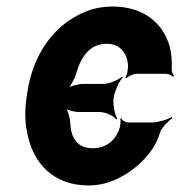

<svg xmlns="http://www.w3.org/2000/svg" viewBox="-20 -558 553 588"><path d="M222 -215H285C302 -215 329 -203 336 -192L339 -195C332 -206 325 -238 328 -258C331 -278 345 -310 356 -321L354 -324C343 -313 314 -301 297 -301H235C220 -301 193 -294 182 -286L185 -282C195 -291 209 -317 214 -335C229 -386 256 -424 307 -424C345 -424 369 -398 372 -359C373 -349 369 -326 364 -320L367 -318C372 -324 388 -332 398 -332H487C495 -332 506 -327 510 -323L513 -326C510 -330 505 -339 506 -347C507 -372 505 -396 499 -418C477 -491 416 -538 325 -538C290 -538 260 -531 232 -518C145 -479 80 -392 63 -271L61 -257C56 -220 56 -185 63 -153C80 -57 145 10 251 10C306 10 354 -13 394 -45C425 -70 457 -106 470 -152C475 -168 498 -189 508 -197L506 -200C495 -192 463 -183 446 -183H372C364 -183 353 -190 351 -196L348 -194C351 -188 348 -168 344 -159C330 -124 301 -104 264 -104C216 -104 197 -136 195 -183C194 -200 186 -225 179 -232L176 -229C184 -221 207 -215 222 -215Z"/></svg>

Font: Asimov
Style: EdgeNarIt
Weight: 500
Designer: Google
Version: Version 2.000980: 2014